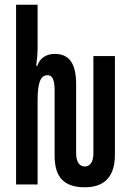

<svg xmlns="http://www.w3.org/2000/svg" viewBox="-20 -780 540 812"><path d="M339 12C428 12 466 -40 466 -125V-543H375V-132C375 -93 360 -76 338 -76C318 -76 302 -93 302 -131V-424C302 -514 271 -552 212 -552C174 -552 148 -533 138 -502H133C136 -528 139 -546 139 -577V-760H48V0H139V-353C139 -431 151 -462 182 -462C199 -462 211 -446 211 -399V-122C211 -32 249 12 339 12Z"/></svg>

Font: Noto Sans Mono ExtraCondensed SemiBold
Style: Regular
Weight: 600
Width: 2
Designer: Monotype Design Team
Foundry: Monotype Imaging Inc.
Version: Version 2.014